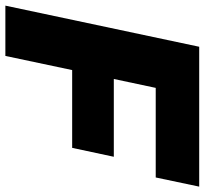

<svg xmlns="http://www.w3.org/2000/svg" viewBox="-44 -736 780 733"><g transform="rotate(90 346.5 -370.0)"><path d="M2 0 159 -740H693L658 -574H316L282 -414H579L545 -255H248L194 0Z"/></g></svg>

Font: Be Vietnam Pro Black
Style: Italic
Weight: 900
Italic angle: -12°
Designer: Lam Bao, Tony Le, Vietanh Nguyen
Foundry: Yellow Type Foundry
Version: Version 1.002; ttfautohint (v1.8.3)